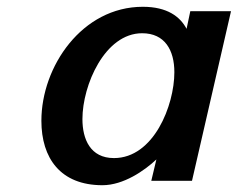

<svg xmlns="http://www.w3.org/2000/svg" viewBox="-20 -533 701 566"><path d="M102 -177C102 -67 158 13 282 13C344 13 406 -30 441 -63L426 0H546L661 -500H541L530 -448C511 -484 473 -513 401 -513C222 -513 102 -337 102 -177ZM223 -182C223 -282 289 -435 399 -435C466 -435 494 -385 494 -320C494 -222 433 -67 316 -67C246 -67 223 -123 223 -182Z"/></svg>

Font: Perun SemiBold Italic
Style: Regular
Weight: 400
Italic angle: -12°
Foundry: Copyright (c) Stefan Peev, Context Ltd, 2016
Version: Version 1.026